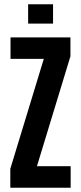

<svg xmlns="http://www.w3.org/2000/svg" viewBox="-20 -874 377 894"><path d="M28 0V-88L184 -600H29V-700H308V-612L152 -100H309V0ZM111 -764V-854H227V-764Z"/></svg>

Font: Tektur Condensed Medium
Style: Regular
Weight: 500
Width: 3
Designer: Adam Jagosz
Foundry: Adam Jagosz
Version: Version 1.005;gftools[0.9.30]